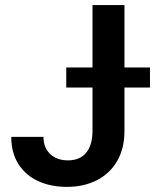

<svg xmlns="http://www.w3.org/2000/svg" viewBox="-20 -727 611 757"><path d="M470.7 -707V-460.9H571.3V-381.8H470.7V-210Q470.7 -142.6 442.4 -93Q414.1 -43.5 362.5 -16.8Q311 9.8 243.2 9.8Q180.2 9.8 130.6 -12.9Q81.1 -35.6 52.7 -80.1Q24.4 -124.5 24.4 -187.5H151.4Q151.4 -144.5 178 -119.6Q204.6 -94.7 248 -94.7Q294.4 -94.7 319.3 -124.3Q344.2 -153.8 344.7 -210V-381.8H241.2V-460.9H344.7V-707Z"/></svg>

Font: Pretendard Std SemiBold
Style: Regular
Weight: 600
Designer: Base glyphs from Inter by Rasmus Andersson; Hangeul glyphs from Noto Sans CJK(Source Han Sans) by Jang Soo-young and Kan
Foundry: Kil Hyung-jin
Version: Version 1.309